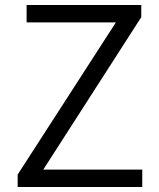

<svg xmlns="http://www.w3.org/2000/svg" viewBox="-20 -752 641 772"><path d="M51 0H552V-70H154L548 -683V-732H87V-662H446L51 -50Z"/></svg>

Font: Noto Sans KR DemiLight
Style: Regular
Weight: 350
Designer: Ryoko NISHIZUKA 西塚涼子 (kana, bopomofo & ideographs); Paul D. Hunt (Latin, Greek & Cyrillic); Sandoll Communications 산돌커뮤니
Foundry: Adobe
Version: Version 2.004;hotconv 1.0.118;makeotfexe 2.5.65603